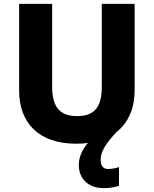

<svg xmlns="http://www.w3.org/2000/svg" viewBox="-20 -734 796 994"><path d="M501 94C501 49 529 7 584 -51C646 -100 677 -176 677 -267V-714H507V-286C507 -179 469 -133 379 -133C294 -133 250 -175 250 -285V-714H79V-266C79 -95 183 10 375 10C396 10 416 9 435 6C404 43 388 81 388 120C388 195 441 240 516 240C550 240 575 235 596 228V131C583 136 559 141 540 141C517 141 501 128 501 94Z"/></svg>

Font: Noto Sans Ethiopic ExtraBold
Style: Regular
Weight: 800
Designer: Monotype Design Team
Foundry: Monotype Imaging Inc.
Version: Version 2.102